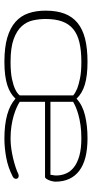

<svg xmlns="http://www.w3.org/2000/svg" viewBox="214 -638 429 898"><g transform="rotate(90 429.0 -189.5)"><path d="M270 4.9Q202.6 4.9 156.7 -8.5Q110.8 -22 82.8 -46.9Q54.7 -71.8 42.5 -107.4Q30.3 -143.1 30.3 -188Q30.3 -239.7 44.4 -276.6Q58.6 -313.5 87.9 -337.4Q117.2 -361.3 162.4 -372.6Q207.5 -383.8 270 -383.8Q335 -383.8 376.2 -371.3Q417.5 -358.9 441.9 -332.5Q472.7 -360.8 520.5 -372.3Q568.4 -383.8 627.4 -383.8Q729 -383.8 779.5 -345Q830.1 -306.2 830.1 -233.9Q830.1 -227.5 828.1 -219Q826.2 -210.4 823 -202.9Q819.8 -195.3 815.9 -190.2Q812 -185.1 808.6 -185.1H456.5V-66.9Q466.8 -60.1 482.9 -52.7Q499 -45.4 520.8 -38.8Q542.5 -32.2 569.6 -28.1Q596.7 -23.9 628.4 -23.9Q651.9 -23.9 676 -27.3Q700.2 -30.8 722.2 -36.1Q744.1 -41.5 762.7 -47.6Q781.2 -53.7 793 -59.6Q797.9 -62 803.2 -62Q809.6 -62 813.2 -58.3Q816.9 -54.7 816.9 -49.3Q816.9 -45.4 814.5 -41.3Q812 -37.1 806.6 -34.2Q764.2 -12.2 718 -3.7Q671.9 4.9 628.9 4.9Q563.5 4.9 516.6 -8.3Q469.7 -21.5 441.9 -46.9Q430.2 -34.2 414.6 -24.7Q398.9 -15.1 378.2 -8.5Q357.4 -2 330.6 1.5Q303.7 4.9 270 4.9ZM270 -23.9Q319.3 -23.9 349.9 -30.5Q380.4 -37.1 397.5 -45.4Q417.5 -54.7 426.8 -66.9V-316.9Q415 -327.1 394 -335.9Q376 -342.8 345.9 -348.9Q315.9 -355 270 -355Q216.8 -355 178.7 -345.9Q140.6 -336.9 116.5 -316.9Q92.3 -296.9 80.8 -265.1Q69.3 -233.4 69.3 -188Q69.3 -158.2 75.7 -128.9Q82 -99.6 103 -76.2Q124 -52.7 163.8 -38.3Q203.6 -23.9 270 -23.9ZM797.9 -210.4Q798.3 -215.3 799.3 -220.7Q800.3 -224.6 800.8 -229.2Q801.3 -233.9 801.3 -236.8Q801.3 -261.2 792.2 -282.7Q783.2 -304.2 762.7 -320.3Q742.2 -336.4 709 -345.7Q675.8 -355 627.4 -355Q593.3 -355 565.9 -351.1Q538.6 -347.2 517.6 -341.3Q496.6 -335.4 481.4 -328.9Q466.3 -322.3 456.5 -316.4V-210.4Z"/></g></svg>

Font: Gruppo
Style: Regular
Weight: 400
Foundry: Vernon Adams
Version: Version 1.000